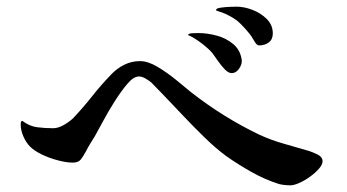

<svg xmlns="http://www.w3.org/2000/svg" viewBox="-20 -706 1040 575"><path d="M946 -223Q946 -213 935 -200.5Q924 -188 908 -176.5Q892 -165 876 -158Q860 -151 850 -151Q841 -151 832 -152Q823 -153 815 -155Q774 -168 733 -191Q692 -214 657 -239Q627 -261 593.5 -293.5Q560 -326 528 -360Q496 -394 469 -422Q460 -431 451 -440.5Q442 -450 433 -459Q426 -465 415.5 -471Q405 -477 396 -477Q380 -477 361 -454.5Q342 -432 322.5 -401Q303 -370 287.5 -341Q272 -312 264 -298Q257 -287 250 -275.5Q243 -264 237 -252Q230 -239 222.5 -229Q215 -219 198 -219Q180 -219 154.5 -225.5Q129 -232 106 -243Q83 -254 70 -267Q58 -279 50 -297.5Q42 -316 42 -333Q42 -336 42.5 -339.5Q43 -343 47 -344Q68 -328 91 -325Q114 -322 139 -322Q155 -322 172.5 -332.5Q190 -343 200 -353Q230 -385 256.5 -418.5Q283 -452 313 -483Q330 -501 352 -512Q374 -523 399 -523Q423 -523 451.5 -506Q480 -489 507 -467Q534 -445 552 -430Q649 -354 758 -302Q793 -286 830.5 -275.5Q868 -265 905 -254Q915 -251 930.5 -243.5Q946 -236 946 -223ZM704 -522Q704 -511 695 -499Q686 -487 674 -487Q664 -487 653 -498.5Q642 -510 632 -524.5Q622 -539 616 -547Q605 -560 585.5 -575Q566 -590 550 -598L543 -601Q544 -606 557 -606.5Q570 -607 574 -607Q600 -607 628.5 -599.5Q657 -592 678.5 -574Q700 -556 704 -526Q704 -525 704 -524Q704 -523 704 -522ZM797 -606Q797 -588 785 -579Q773 -570 756 -570Q750 -570 744 -579Q738 -588 736 -592Q730 -603 714 -620.5Q698 -638 689 -645Q668 -660 644 -669Q642 -670 634.5 -672Q627 -674 627 -676Q627 -681 640.5 -683Q654 -685 669 -685.5Q684 -686 689 -686Q711 -686 736 -676.5Q761 -667 779 -649Q797 -631 797 -606Z"/></svg>

Font: Kaisei HarunoUmi
Style: Regular
Weight: 400
Designer: Font-Kai, 金井和夫
Foundry: KAZUO KANAI
Version: Version 5.003